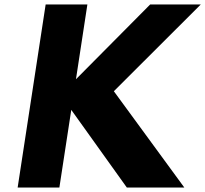

<svg xmlns="http://www.w3.org/2000/svg" viewBox="-20 -845 925 865"><path d="M810.5 0 492.9 -434 884.7 -825H656.7L322.2 -488L373.7 -825H185.7L59.5 0H247.5L301.1 -350L551.5 0Z"/></svg>

Font: Sztylet
Style: BdObl
Weight: 700
Foundry: Cannot Into Space Fonts, PlusOne Fonts
Version: Version 0.12